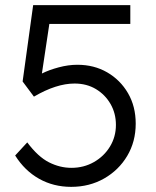

<svg xmlns="http://www.w3.org/2000/svg" viewBox="-20 -720 608 747"><path d="M257 7Q188 7 132 -24.5Q76 -56 39 -115L86 -166Q128 -110 170.5 -88.5Q213 -67 258 -67Q306 -67 345.5 -89.5Q385 -112 408 -150Q431 -188 431 -234Q431 -279 410 -315.5Q389 -352 353 -373.5Q317 -395 270 -395Q199 -395 112 -344L68 -403L109 -700H487V-627H172L143 -434Q171 -448 208.5 -458Q246 -468 281 -468Q346 -468 397 -438.5Q448 -409 478 -357.5Q508 -306 508 -239Q508 -169 475 -113.5Q442 -58 385 -25.5Q328 7 257 7Z"/></svg>

Font: Lexend Deca Light
Style: Regular
Weight: 300
Designer: Bonnie Shaver-Troup, Thomas Jockin
Foundry: Lexend
Version: Version 1.008; ttfautohint (v1.8.4.7-5d5b)